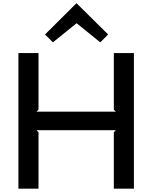

<svg xmlns="http://www.w3.org/2000/svg" viewBox="-20 -1127 910 1147"><path d="M626 -921 579 -874 438 -988 436 -987 296 -874 249 -921 436 -1107H438ZM780 0H660V-337L672 -349H198L210 -337V0H90V-810H210V-472L198 -460H672L660 -472V-810H780Z"/></svg>

Font: Sinkin Sans 500 Medium
Style: 500 Medium
Weight: 500
Designer: Keith Bates
Foundry: K-Type
Version: Sinkin Sans (version 1.0)  by Keith Bates   •   © 2014   www